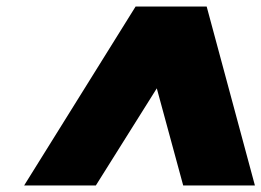

<svg xmlns="http://www.w3.org/2000/svg" viewBox="-20 -731 802 589"><path d="M274 -162H54L396 -711H614L762 -162H542L461 -460Z"/></svg>

Font: Fz Poppins Black
Style: Italic
Weight: 900
Italic angle: -10°
Designer: Ninad Kale (Devanagari), Jonny Pinhorn (Latin)
Foundry: Indian Type Foundry
Version: Vit hóa bi Vntype.Com & FontZin.Com